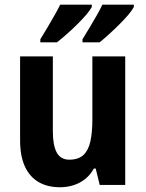

<svg xmlns="http://www.w3.org/2000/svg" viewBox="-20 -786 619 816"><path d="M512.2 -546.4V0H403.8L386.7 -69.8H378.9Q364.3 -43 342.3 -25.4Q320.3 -7.8 293 1Q265.6 9.8 234.9 9.8Q181.2 9.8 143.3 -12.7Q105.5 -35.2 85.4 -79.3Q65.4 -123.5 65.4 -189.9V-546.4H204.6V-228Q204.6 -168 221.2 -137.7Q237.8 -107.4 274.4 -107.4Q313.5 -107.4 334.7 -127.4Q356 -147.5 364.3 -185.8Q372.6 -224.1 372.6 -279.3V-546.4ZM548.8 -766.1V-756.3Q541.5 -742.2 524.7 -722.4Q507.8 -702.6 486.1 -681.2Q464.4 -659.7 442.6 -639.9Q420.9 -620.1 403.3 -606H330.6V-619.1Q345.7 -644 362.1 -671.1Q378.4 -698.2 392.6 -723.1Q406.7 -748 415 -766.1ZM370.1 -766.1V-756.3Q362.3 -741.7 345.7 -722.4Q329.1 -703.1 307.6 -681.9Q286.1 -660.6 263.7 -640.9Q241.2 -621.1 222.2 -606H151.4V-619.1Q167 -644.5 183.1 -671.6Q199.2 -698.7 213.1 -723.4Q227.1 -748 235.8 -766.1Z"/></svg>

Font: Open Sans SemiCondensed
Style: Bold
Weight: 700
Width: 4
Designer: Monotype Design Team
Foundry: Monotype Imaging Inc.
Version: Version 3.003